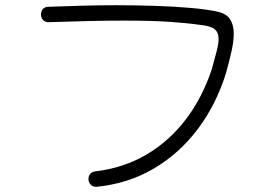

<svg xmlns="http://www.w3.org/2000/svg" viewBox="-20 -593 1040 736"><path d="M351 123Q336 124 328.5 115.5Q321 107 319 97Q319 80 326 73Q333 66 345 64Q454 51 541.5 -0.5Q629 -52 692.5 -135.5Q756 -219 792 -328Q803 -368 810.5 -396.5Q818 -425 818 -444Q818 -468 803.5 -480.5Q789 -493 752 -497Q696 -505 627 -509.5Q558 -514 454 -514Q396 -514 325.5 -512.5Q255 -511 168 -508Q155 -507 146 -515.5Q137 -524 137 -537Q137 -550 144.5 -558.5Q152 -567 166 -567Q223 -569 289.5 -571Q356 -573 425 -573Q502 -573 576.5 -570.5Q651 -568 713 -562.5Q775 -557 815 -548Q849 -540 862.5 -518.5Q876 -497 876 -464Q876 -434 867.5 -396.5Q859 -359 847 -315Q809 -192 738 -98Q667 -4 569 53.5Q471 111 351 123Z"/></svg>

Font: Hachi Maru Pop
Style: Regular
Weight: 400
Designer: Nontynet
Foundry: Nontynet
Version: Version 1.300